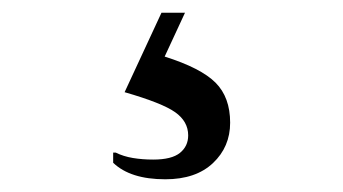

<svg xmlns="http://www.w3.org/2000/svg" viewBox="-20 -42 540 302"><path d="M240 240Q185 240 158 214V198H162Q174 204 189 206.5Q204 209 221 209Q250 209 263 198.5Q276 188 276 171Q276 149 255.5 134.5Q235 120 176 103L234 -22H271L239 47Q296 65 319 88Q342 111 342 151Q342 189 315 214.5Q288 240 240 240Z"/></svg>

Font: Spectral SemiBold
Style: Regular
Weight: 600
Designer: Jean-Baptiste Levee
Foundry: Production Type
Version: Version 2.001